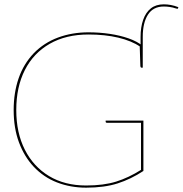

<svg xmlns="http://www.w3.org/2000/svg" viewBox="-20 -857 842 885"><path d="M638 -626 629 -633Q628 -641 628 -647.5Q628 -654 628 -661V-687Q628 -732 640 -766Q652 -800 675.5 -818.5Q699 -837 735 -837Q751 -837 767.5 -834Q784 -831 802 -824L801 -820Q800 -816 797.5 -816.5Q795 -817 791 -818Q776 -823 762 -825Q748 -827 735 -827Q686 -827 662 -789.5Q638 -752 638 -687ZM377 8Q305 8 243 -16Q181 -40 135 -89Q92 -135 67.5 -200.5Q43 -266 43 -350Q43 -430 66 -496.5Q89 -563 136 -612Q183 -660 247.5 -684Q312 -708 388 -708Q438 -708 485.5 -701Q533 -694 573 -680Q613 -666 638 -645V-639L628 -641Q586 -669 525 -683.5Q464 -698 388 -698Q284 -698 209 -655Q134 -612 94.5 -534Q55 -456 55 -350Q55 -245 94.5 -167Q134 -89 206 -45.5Q278 -2 377 -2Q458 -2 515.5 -20Q573 -38 630 -74V-291H473Q470 -291 468.5 -292.5Q467 -294 467 -296V-301H641V-69Q583 -31 522 -11.5Q461 8 377 8ZM624 -645 638 -639V-545H632Q630 -545 628.5 -547.5Q627 -550 627 -552Z"/></svg>

Font: Aleo Thin
Style: Regular
Weight: 250
Designer: Alessio Laiso
Foundry: Alessio Laiso
Version: Version 2.001;gftools[0.9.29]